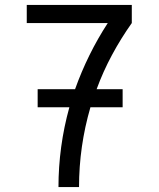

<svg xmlns="http://www.w3.org/2000/svg" viewBox="-20 -755 640 775"><path d="M216 0Q216 -81 227 -162Q238 -243 260 -322H132V-395H283Q308 -465 341 -532Q374 -599 415 -662H88V-735H512V-662Q468 -600 432 -533Q396 -466 370 -395H475V-322H345Q322 -243 310.5 -162.5Q299 -82 299 0Z"/></svg>

Font: Iosevka Meiseki Sans
Style: Regular
Weight: 400
Monospace: yes
Designer: Belleve Invis
Foundry: Belleve Invis
Version: Version 11.2.6; ttfautohint (v1.8.4)